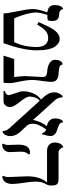

<svg xmlns="http://www.w3.org/2000/svg" viewBox="574 -1174 613 1801"><g transform="rotate(90 880.5 -273.5)"><path d="M96.2 -410.2Q62 -416 44.9 -431.4Q27.8 -446.8 27.8 -481Q27.8 -502.9 32 -518.6Q36.1 -534.2 41.5 -541.5Q46.9 -548.8 52.5 -553.5Q58.1 -558.1 62 -558.6L65.9 -559.1Q70.8 -522 119.1 -521Q177.2 -520 176.8 -458Q176.8 -437 170.9 -416Q153.8 -411.1 137.2 -411.1Q134.3 -411.1 128.2 -411.6Q122.1 -412.1 119.1 -412.1Q97.2 -337.9 97.2 -308.1Q97.2 -227.1 151.9 -100.1H375Q420.9 -195.3 420.9 -310.1Q420.9 -363.3 398.9 -391.1Q377 -418.9 335.9 -418.9Q300.8 -418.9 273.4 -397.9Q246.1 -377 210.9 -315.9L187 -328.1Q242.2 -455.1 268.1 -483.9Q304.2 -526.9 345.2 -526.9Q363.3 -526.9 379.6 -518.3Q396 -509.8 413.6 -488.3Q431.2 -466.8 441.7 -420.9Q452.1 -375 452.1 -310.1Q452.1 -187 384.8 0H106Q106 -33.2 85.4 -131.6Q64.9 -230 64.9 -274.9Q65.4 -330.1 96.2 -410.2Z M730 -272Q730 -222.2 744.9 -153.1Q759.8 -84 759.8 -63Q759.8 -19 755.9 0H502L533.7 -100.1H703.6Q697.8 -130.9 694.8 -181.2Q693.8 -188 693.8 -204.1Q693.8 -230 698.2 -287.6Q702.6 -345.2 702.6 -369.1Q702.6 -406.2 655.8 -409.2Q602.5 -412.1 571.8 -432.1Q541 -452.1 541 -481.9Q541 -514.2 552 -532Q563 -549.8 573.7 -551.8L585 -554.2Q588.9 -532.2 606.9 -525.6Q625 -519 654.8 -518.1Q674.8 -517.1 689.2 -514.6Q703.6 -512.2 718.3 -505.1Q732.9 -498 740.5 -483.6Q748 -469.2 748 -448.2Q748 -420.4 739 -360.6Q730 -300.8 730 -272Z M1255.9 -441.9Q1255.9 -427.7 1251.7 -408Q1247.6 -388.2 1243.2 -374Q1238.8 -359.9 1236.8 -359.9Q1232.9 -359.9 1220.7 -379.4Q1208.5 -398.9 1194.8 -399.9Q1140.6 -329.1 1140.6 -273.9Q1140.6 -248.5 1153.3 -225.6L1218.8 -154.8Q1256.8 -110.8 1256.8 -64.9Q1256.8 -38.1 1244.4 -14.6Q1231.9 8.8 1210 8.8Q1207 -28.3 1183.6 -54.2L925.3 -339.4Q904.8 -325.2 895.3 -297.1Q885.7 -269 885.7 -244.1Q885.7 -214.4 935.3 -153.6Q984.9 -92.8 984.9 -62Q984.9 -38.1 969.2 -19Q953.6 0 935.5 0H835Q833 -3.9 832.5 -5.9Q832.5 -12.7 839.8 -15.1Q852.1 -17.1 862.3 -26.6Q872.6 -36.1 872.6 -46.9Q872.6 -60.1 854.2 -110.6Q835.9 -161.1 835.9 -184.1Q835.9 -229 855 -276.9Q874 -324.7 914.1 -351.6L883.8 -384.8Q845.7 -428.7 845.7 -475.1Q845.7 -517.1 879.9 -554.2H892.6Q893.6 -512.2 918 -484.9L1103.5 -278.8L1105 -277.8Q1121.6 -354 1162.6 -405.8Q1090.8 -423.8 1090.8 -481.9Q1090.8 -512.7 1098.9 -531.7Q1106.9 -550.8 1115.2 -555.2L1123.5 -559.1Q1130.4 -554.2 1130.6 -544.7Q1130.9 -535.2 1142.8 -526.1Q1154.8 -517.1 1191.9 -504.9Q1255.9 -487.8 1255.9 -441.9Z M1402.8 -159.2Q1402.8 -150.4 1404.8 -109.1Q1406.7 -67.9 1406.7 -58.1Q1406.7 -28.3 1388.2 -8.5Q1369.6 11.2 1333.5 13.2L1326.7 2Q1339.8 -13.2 1339.8 -41Q1339.8 -49.8 1338.4 -88.9Q1336.9 -127.9 1336.9 -138.2Q1336.9 -248 1409.7 -248Q1419.4 -248 1426.8 -244.1V-231Q1402.8 -216.3 1402.8 -159.2ZM1683.6 -295.9Q1683.6 -262.7 1694.6 -190.4Q1705.6 -118.2 1705.6 -85Q1705.6 2 1636.7 12.2L1628.9 2Q1641.1 -19 1640.6 -48.8Q1640.6 -69.8 1637.2 -136Q1633.8 -202.1 1633.8 -223.1Q1633.8 -340.3 1690.9 -408.2H1395.5Q1358.4 -408.2 1337.6 -428.2Q1316.9 -448.2 1316.9 -479Q1316.9 -512.2 1328.4 -532Q1339.8 -551.8 1350.6 -556.2L1361.8 -560.1Q1365.7 -542 1379.2 -529.1Q1392.6 -516.1 1410.6 -516.1H1656.7Q1694.8 -516.1 1707.3 -502.4Q1719.7 -488.8 1719.7 -458V-434.1Q1719.7 -418.9 1710.7 -405Q1701.7 -391.1 1692.6 -365Q1683.6 -338.9 1683.6 -295.9Z"/></g></svg>

Font: Linux Libertine O
Style: Regular
Weight: 400
Designer: Philipp H. Poll
Foundry: Philipp H. Poll
Version: Version 5.3.0